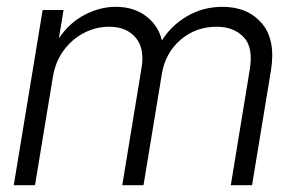

<svg xmlns="http://www.w3.org/2000/svg" viewBox="-20 -545 867 565"><path d="M20.5 0 105.5 -515.6H167L153.3 -432.1Q184.1 -478 229.2 -501.5Q274.4 -524.9 320.3 -524.9Q375 -524.9 410.9 -496.6Q446.8 -468.3 456.5 -425.8Q483.4 -469.7 530.5 -497.3Q577.6 -524.9 634.8 -524.9Q709 -524.9 750.7 -476.1Q792.5 -427.2 776.9 -335L721.7 0H659.2L714.8 -339.4Q726.1 -405.8 696.8 -436Q667.5 -466.3 617.7 -466.3Q556.2 -466.3 511.5 -428Q466.8 -389.6 456.5 -328.6L402.3 0H339.8L396.5 -345.2Q406.2 -402.3 379.2 -434.3Q352.1 -466.3 301.3 -466.3Q263.2 -466.3 228.3 -448.7Q193.4 -431.2 168.5 -398.2Q143.6 -365.2 135.7 -319.3L83 0Z"/></svg>

Font: Inter Display Light
Style: Italic
Weight: 300
Italic angle: -9.39999°
Designer: Rasmus Andersson
Foundry: rsms
Version: Version 4.000;git-a52131595